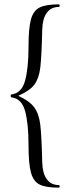

<svg xmlns="http://www.w3.org/2000/svg" viewBox="-20 -745 329 882"><path d="M32 -311Q80 -317 95.5 -375.5Q111 -434 111 -529Q111 -615 122 -655.5Q133 -696 162 -710.5Q191 -725 250 -725Q254 -725 254 -719Q254 -713 250 -713Q214 -713 194.5 -685.5Q175 -658 174 -607Q171 -483 165 -434Q159 -385 138 -356.5Q117 -328 64 -305Q116 -281 137.5 -251.5Q159 -222 165 -172.5Q171 -123 174 -1Q175 50 194.5 77.5Q214 105 250 105Q254 105 254 111Q254 117 250 117Q190 117 161.5 102.5Q133 88 122 47Q111 6 111 -80Q111 -176 95.5 -234Q80 -292 32 -298Q29 -298 29 -304.5Q29 -311 32 -311Z"/></svg>

Font: Cormorant Garamond
Style: Regular
Weight: 400
Designer: Christian Thalmann (Catharsis Fonts)
Version: Version 3.000